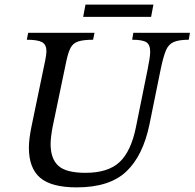

<svg xmlns="http://www.w3.org/2000/svg" viewBox="-20 -799 842 831"><path d="M312 12Q203 12 154 -29.5Q105 -71 105 -160Q105 -180 108 -202.5Q111 -225 116 -250L176 -539Q178 -550 179.5 -560Q181 -570 181 -577Q181 -606 162 -616.5Q143 -627 96 -627L102 -657H389L383 -627Q341 -627 318.5 -619.5Q296 -612 285.5 -592Q275 -572 267 -534L208 -251Q204 -231 201.5 -210.5Q199 -190 199 -176Q199 -112 232.5 -81.5Q266 -51 350 -51Q448 -51 497.5 -97.5Q547 -144 568 -247L619 -499Q624 -524 627 -543Q630 -562 630 -575Q630 -606 613 -616.5Q596 -627 552 -627L557 -657H802L797 -627Q754 -627 731.5 -617Q709 -607 698 -580.5Q687 -554 676 -502L627 -261Q599 -125 526.5 -56.5Q454 12 312 12ZM634 -726H340L350 -779H644Z"/></svg>

Font: STIX Two Text
Style: Italic
Weight: 400
Italic angle: -12°
Designer: Ross Mills, John Hudson & Paul Hanslow, Tiro Typeworks Ltd; with prior portions MicroPress Inc. and Coen Hoffman, Elsevi
Foundry: Tiro Typeworks Ltd
Version: Version 2.13 b171